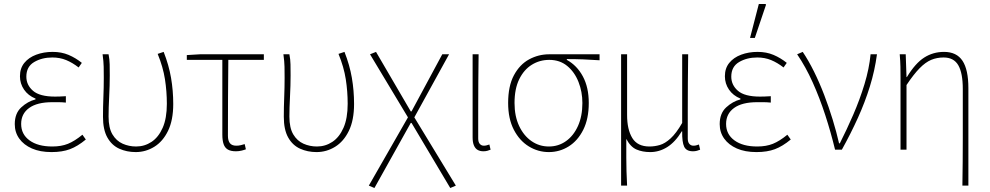

<svg xmlns="http://www.w3.org/2000/svg" viewBox="-20 -750 4960 962"><path d="M238 12Q181 12 140 -6Q99 -24 76.5 -55.5Q54 -87 54 -128Q54 -182 86.5 -212Q119 -242 158 -252V-256Q121 -271 100.5 -301Q80 -331 80 -368Q80 -408 102 -435Q124 -462 161.5 -476Q199 -490 244 -490Q288 -490 323.5 -475Q359 -460 390 -435L374 -412Q343 -436 311.5 -449Q280 -462 242 -462Q190 -462 151 -439Q112 -416 112 -366Q112 -324 145.5 -295Q179 -266 256 -266Q270 -266 280.5 -266.5Q291 -267 310 -268V-236Q289 -238 274 -238Q259 -238 242 -238Q166 -238 126 -209Q86 -180 86 -129Q86 -77 128 -46.5Q170 -16 242 -16Q287 -16 320.5 -29.5Q354 -43 393 -75L410 -51Q369 -17 330.5 -2.5Q292 12 238 12Z M660 12Q615 12 577.5 -5Q540 -22 518 -61Q496 -100 496 -165Q496 -214 498 -262.5Q500 -311 500 -360Q500 -389 499.5 -415.5Q499 -442 494 -478H524Q529 -453 529.5 -427.5Q530 -402 530 -372Q530 -323 527 -265.5Q524 -208 524 -166Q524 -109 543.5 -76.5Q563 -44 594.5 -30Q626 -16 662 -16Q704 -16 739 -39Q774 -62 795 -109.5Q816 -157 816 -230Q816 -292 806.5 -353Q797 -414 770 -480L800 -490Q826 -424 837 -360Q848 -296 848 -229Q848 -148 822 -94.5Q796 -41 753 -14.5Q710 12 660 12Z M1162 8Q1137 8 1122 -0.5Q1107 -9 1100.5 -27.5Q1094 -46 1094 -76V-450H916V-474L982 -478H1302V-450H1124Q1123 -354 1122.5 -260Q1122 -166 1122 -70Q1122 -45 1132 -32.5Q1142 -20 1164 -20Q1175 -20 1186 -22.5Q1197 -25 1206 -28L1212 -2Q1205 1 1191 4.5Q1177 8 1162 8Z M1566 12Q1521 12 1483.5 -5Q1446 -22 1424 -61Q1402 -100 1402 -165Q1402 -214 1404 -262.5Q1406 -311 1406 -360Q1406 -389 1405.5 -415.5Q1405 -442 1400 -478H1430Q1435 -453 1435.5 -427.5Q1436 -402 1436 -372Q1436 -323 1433 -265.5Q1430 -208 1430 -166Q1430 -109 1449.5 -76.5Q1469 -44 1500.5 -30Q1532 -16 1568 -16Q1610 -16 1645 -39Q1680 -62 1701 -109.5Q1722 -157 1722 -230Q1722 -292 1712.5 -353Q1703 -414 1676 -480L1706 -490Q1732 -424 1743 -360Q1754 -296 1754 -229Q1754 -148 1728 -94.5Q1702 -41 1659 -14.5Q1616 12 1566 12Z M1856 192 1828 180 2024 -162 1834 -478 1864 -490 2038 -192H2042L2196 -478H2230L2056 -162L2264 180L2236 192L2042 -134H2038Z M2402 8Q2385 8 2373 1Q2361 -6 2354.5 -21.5Q2348 -37 2348 -62V-478H2378Q2377 -406 2376.5 -336Q2376 -266 2376 -196.5Q2376 -127 2376 -56Q2376 -38 2384 -29Q2392 -20 2404 -20Q2411 -20 2417 -21.5Q2423 -23 2432 -26L2438 0Q2431 3 2422 5.5Q2413 8 2402 8Z M2730 12Q2676 12 2629.5 -16.5Q2583 -45 2554.5 -100Q2526 -155 2526 -234Q2526 -319 2555 -373Q2584 -427 2631 -452.5Q2678 -478 2732 -478H2984V-448Q2942 -451 2902 -452.5Q2862 -454 2820 -454V-450Q2871 -422 2900.5 -367Q2930 -312 2930 -234Q2930 -155 2902.5 -100Q2875 -45 2829.5 -16.5Q2784 12 2730 12ZM2730 -16Q2778 -16 2816 -43Q2854 -70 2876 -119Q2898 -168 2898 -234Q2898 -290 2878.5 -339.5Q2859 -389 2822 -419.5Q2785 -450 2732 -450Q2684 -450 2644.5 -425.5Q2605 -401 2581.5 -353Q2558 -305 2558 -234Q2558 -168 2581 -119Q2604 -70 2643 -43Q2682 -16 2730 -16Z M3092 180V-478H3122V-174Q3122 -101 3148 -58.5Q3174 -16 3234 -16Q3260 -16 3286 -23.5Q3312 -31 3340 -56.5Q3368 -82 3398 -134V-478H3428Q3427 -406 3426.5 -336Q3426 -266 3426 -196.5Q3426 -127 3426 -56Q3426 -38 3434 -29Q3442 -20 3454 -20Q3462 -20 3467.5 -21.5Q3473 -23 3482 -26L3488 0Q3481 3 3472 5.5Q3463 8 3452 8Q3419 8 3408 -15Q3397 -38 3398 -92H3396Q3363 -38 3323 -13Q3283 12 3238 12Q3199 12 3169 -1Q3139 -14 3118 -54Q3118 3 3118 39.5Q3118 76 3119 107.5Q3120 139 3122 180Z M3770 12Q3713 12 3672 -6Q3631 -24 3608.5 -55.5Q3586 -87 3586 -128Q3586 -182 3618.5 -212Q3651 -242 3690 -252V-256Q3653 -271 3632.5 -301Q3612 -331 3612 -368Q3612 -408 3634 -435Q3656 -462 3693.5 -476Q3731 -490 3776 -490Q3820 -490 3855.5 -475Q3891 -460 3922 -435L3906 -412Q3875 -436 3843.5 -449Q3812 -462 3774 -462Q3722 -462 3683 -439Q3644 -416 3644 -366Q3644 -324 3677.5 -295Q3711 -266 3788 -266Q3802 -266 3812.5 -266.5Q3823 -267 3842 -268V-236Q3821 -238 3806 -238Q3791 -238 3774 -238Q3698 -238 3658 -209Q3618 -180 3618 -129Q3618 -77 3660 -46.5Q3702 -16 3774 -16Q3819 -16 3852.5 -29.5Q3886 -43 3925 -75L3942 -51Q3901 -17 3862.5 -2.5Q3824 12 3770 12ZM3738 -560 3782 -730H3816L3818 -726L3762 -560Z M4164 0Q4143 -87 4115 -173Q4087 -259 4052 -337Q4017 -415 3974 -478L4002 -490Q4031 -447 4058.5 -391.5Q4086 -336 4109.5 -274.5Q4133 -213 4152 -151Q4171 -89 4184 -32H4188Q4222 -99 4255 -175Q4288 -251 4311.5 -328.5Q4335 -406 4342 -478H4374Q4363 -396 4338.5 -317Q4314 -238 4278.5 -159.5Q4243 -81 4198 0Z M4802 180Q4803 120 4803.5 59.5Q4804 -1 4804 -62Q4804 -123 4804 -183.5Q4804 -244 4804 -304Q4804 -384 4781.5 -423Q4759 -462 4708 -462Q4674 -462 4645.5 -450Q4617 -438 4587.5 -408Q4558 -378 4522 -324V0H4492V-360Q4492 -389 4491.5 -415.5Q4491 -442 4488 -478H4518L4522 -364H4524Q4566 -433 4610.5 -461.5Q4655 -490 4710 -490Q4773 -490 4802.5 -445.5Q4832 -401 4832 -308V180Z"/></svg>

Font: Source Sans 3 VF
Style: Regular
Weight: 200
Designer: Paul D. Hunt
Foundry: Adobe
Version: Version 3.046;hotconv 1.0.118;makeotfexe 2.5.65603